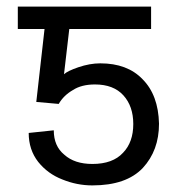

<svg xmlns="http://www.w3.org/2000/svg" viewBox="-20 -551 535 582"><path d="M115 -463H34V-531H438V-463H190L174 -326Q185 -336 217 -347Q252 -359 284 -359Q366 -359 412 -311Q460 -263 462 -176Q462 -95 413 -42Q363 11 260 11Q213 11 169 -7Q125 -24 96 -60Q67 -97 67 -148L143 -156Q143 -108 175 -82Q206 -54 260 -54Q322 -54 353 -88Q384 -120 384 -175Q384 -229 354 -262Q324 -295 268 -295Q227 -295 201 -278Q173 -262 158 -236L90 -242Z"/></svg>

Font: Sinter Normal
Style: Regular
Weight: 350
Foundry: Adobe & rsms
Version: Version 1.000